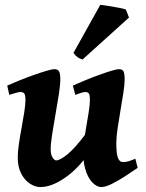

<svg xmlns="http://www.w3.org/2000/svg" viewBox="-20 -737 590 777"><path d="M537.1 -57.6Q511.7 -40 483.9 -22.2Q456.1 -4.4 431.4 7.8Q406.7 20 389.6 20Q371.6 20 353 0.7Q334.5 -18.6 324 -56.4Q313.5 -94.2 318.4 -149.9Q321.3 -178.7 327.4 -213.9Q333.5 -249 338.6 -281Q343.8 -313 343.8 -332Q343.8 -354.5 338.9 -359.6Q334 -364.7 325.7 -364.7Q319.3 -364.7 306.9 -360.8Q294.4 -356.9 284.7 -353L274.9 -390.6Q295.4 -399.9 323.2 -411.4Q351.1 -422.9 379.2 -433.1Q407.2 -443.4 429.7 -450.2Q452.1 -457 461.9 -457Q475.6 -457 480 -447.8Q484.4 -438.5 484.4 -416Q484.4 -394.5 479.2 -361.1Q474.1 -327.6 467.5 -289.8Q460.9 -252 455.8 -217Q450.7 -182.1 450.7 -158.2Q450.7 -113.8 457.5 -97.4Q464.4 -81.1 476.6 -81.1Q489.3 -81.1 499.8 -84.2Q510.3 -87.4 527.8 -94.7ZM324.7 -192.4 320.8 -92.3Q284.2 -44.4 234.9 -12.2Q185.5 20 143.1 20Q122.6 20 101.6 6.6Q80.6 -6.8 66.2 -33.7Q51.8 -60.5 51.8 -100.1Q51.8 -122.1 56.4 -153.8Q61 -185.5 67.4 -220Q73.7 -254.4 78.4 -284.2Q83 -314 83 -332Q83 -354.5 77.4 -359.6Q71.8 -364.7 63 -364.7Q56.6 -364.7 42.7 -360.8Q28.8 -356.9 17.6 -353L9.3 -390.6Q29.8 -399.9 58.3 -411.4Q86.9 -422.9 115.7 -433.1Q144.5 -443.4 167.5 -450.2Q190.4 -457 200.2 -457Q214.4 -457 219.2 -447.8Q224.1 -438.5 224.1 -416Q224.1 -394.5 218.3 -356.2Q212.4 -317.9 204.6 -274.4Q196.8 -231 190.9 -192.6Q185.1 -154.3 185.1 -132.8Q185.1 -111.8 192.6 -99.9Q200.2 -87.9 207 -87.9Q223.1 -87.9 253.4 -112.8Q283.7 -137.7 324.7 -192.4ZM489.7 -697.8 502 -666 314 -496.1Q291 -502.4 277.3 -522.9L385.7 -717.3Q394.5 -716.8 417.5 -713.1Q440.4 -709.5 462.4 -705.3Q484.4 -701.2 489.7 -697.8Z"/></svg>

Font: Gentium Book Plus
Style: Bold Italic
Weight: 700
Italic angle: -8°
Designer: Victor Gaultney, Annie Olsen, Iska Routamaa, Becca Hirsbrunner
Foundry: SIL International
Version: Version 6.101